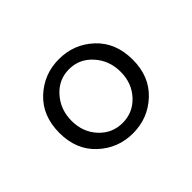

<svg xmlns="http://www.w3.org/2000/svg" viewBox="-71 -792 470 470"><g transform="rotate(-45 164.0 -556.5)"><path d="M164 -464Q200 -464 224.5 -490.5Q249 -517 249 -556Q249 -595 224.5 -622.5Q200 -650 164 -650Q128 -650 103.5 -622.5Q79 -595 79 -556Q79 -517 103.5 -490.5Q128 -464 164 -464ZM164 -428Q112 -428 74.5 -463Q37 -498 37 -556Q37 -615 74.5 -650Q112 -685 164 -685Q216 -685 253.5 -650Q291 -615 291 -556Q291 -498 253.5 -463Q216 -428 164 -428Z"/></g></svg>

Font: Source Serif 4
Style: Regular
Weight: 400
Designer: Frank Grießhammer
Foundry: Adobe
Version: Version 4.005;hotconv 1.1.0;makeotfexe 2.6.0